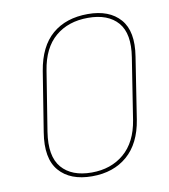

<svg xmlns="http://www.w3.org/2000/svg" viewBox="-78 -734 715 812"><g transform="rotate(-10 279.5 -327.5)"><path d="M253 12Q159 12 112 -42.5Q65 -97 83 -207L124 -463Q141 -566 200 -616.5Q259 -667 353 -667Q445 -667 491.5 -614Q538 -561 521 -455L480 -191Q464 -91 404.5 -39.5Q345 12 253 12ZM254 -4Q337 -4 393 -51.5Q449 -99 464 -192L505 -454Q521 -554 479 -602.5Q437 -651 351 -651Q266 -651 210.5 -604Q155 -557 140 -462L99 -206Q83 -103 125.5 -53.5Q168 -4 254 -4Z"/></g></svg>

Font: Sofia Sans Hairline
Style: Italic
Weight: 1
Italic angle: -9°
Designer: Botio Nikoltchev, Ani Petrova
Foundry: lettersoup
Version: Version 4.102